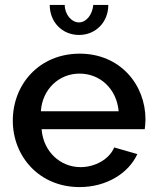

<svg xmlns="http://www.w3.org/2000/svg" viewBox="-20 -750 635 780"><path d="M359 -730C355 -689 330 -659 301 -659C270 -659 243 -692 243 -730H182C182 -660 233 -608 301 -608C369 -608 420 -660 420 -730ZM303 10C413 10 502 -46 538 -124L444 -151C424 -103 366 -71 307 -71C226 -71 156 -133 149 -225H568C569 -234 571 -249 571 -265C571 -406 468 -532 304 -532C140 -532 32 -408 32 -260C32 -114 140 10 303 10ZM146 -298C152 -388 220 -451 303 -451C387 -451 454 -389 462 -298Z"/></svg>

Font: FIGSv2-sans-serif SemiBold
Style: Regular
Weight: 600
Designer: Matt McInerney, Pablo Impallari, Rodrigo Fuenzalida,Mirko Velimirovic
Foundry: Matt McInerney, Pablo Impallari, Rodrigo Fuenzalida
Version: Version 4.021;hotconv 1.0.109;makeotfexe 2.5.65596